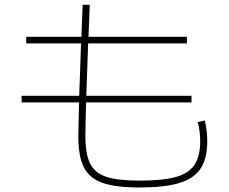

<svg xmlns="http://www.w3.org/2000/svg" viewBox="-20 -787 978 820"><path d="M314.5 -204.1Q314.5 -233.4 317.9 -349.6H72.3V-377.9H318.4L326.2 -601.6H91.8V-629.9H327.6L333 -766.6H363.3L357.9 -629.9H778.3V-601.6H356.4L348.6 -377.9H797.9V-349.6H347.7Q344.7 -252.9 344.7 -207Q344.7 -129.4 364.7 -88.9Q384.8 -48.3 433.6 -32Q482.4 -15.6 576.2 -15.6Q675.8 -15.6 731.2 -31.2Q786.6 -46.9 810.8 -83.3Q835 -119.6 835 -184.6Q835 -227.1 824.2 -265.6L854.5 -272.5Q865.2 -228 865.2 -184.6Q865.2 -110.4 836.9 -67.4Q808.6 -24.4 745.8 -5.4Q683.1 13.7 576.2 13.7Q474.1 13.7 418.2 -5.9Q362.3 -25.4 338.4 -72Q314.5 -118.7 314.5 -204.1Z"/></svg>

Font: Pretendard JP Thin
Style: Regular
Weight: 100
Designer: Base glyphs from Inter by Rasmus Andersson; Hangeul glyphs from Noto Sans CJK(Source Han Sans) by Jang Soo-young and Kan
Foundry: Kil Hyung-jin
Version: Version 1.309